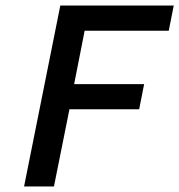

<svg xmlns="http://www.w3.org/2000/svg" viewBox="-20 -674 648 694"><path d="M67 0 198 -654H608L590 -563H286L248 -370H501L483 -279H231L175 0Z"/></svg>

Font: Source Code Pro ExtraLight SemiBold
Style: Italic
Weight: 600
Italic angle: -11°
Monospace: yes
Version: Version 1.016;hotconv 1.0.116;makeotfexe 2.5.65601